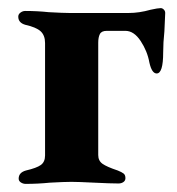

<svg xmlns="http://www.w3.org/2000/svg" viewBox="-20 -450 437 473"><path d="M26 -10Q26 -25 44 -30Q70 -36 80.5 -43.5Q91 -51 91 -67V-344Q91 -363 80 -373Q69 -383 42 -389Q25 -394 25 -409Q25 -415 30.5 -419Q36 -423 42 -423Q72 -423 100 -420Q136 -418 151 -418H297Q323 -418 351 -426Q369 -430 376 -430Q380 -430 383.5 -426.5Q387 -423 387 -418L385 -373Q382 -345 382 -321Q382 -269 366 -269Q354 -269 348 -296Q343 -324 326.5 -349Q310 -374 289 -374H243Q230 -374 226 -366Q222 -358 222 -345V-68Q222 -54 232.5 -46.5Q243 -39 270 -30Q280 -26 284.5 -22.5Q289 -19 289 -11Q289 -5 284 -1.5Q279 2 272 2Q252 2 212 0Q172 -2 156 -2Q139 -2 103 0Q73 3 43 3Q37 3 31.5 -0.5Q26 -4 26 -10Z"/></svg>

Font: EB Garamond
Style: Bold
Weight: 700
Designer: Georg Duffner and Octavio Pardo
Foundry: Georg Duffner
Version: Version 1.000; ttfautohint (v1.6)